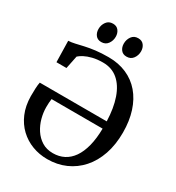

<svg xmlns="http://www.w3.org/2000/svg" viewBox="-222 -1084 1126 1229"><g transform="rotate(30 341.0 -470.0)"><path d="M316.5 11Q257.5 11 205.5 -8.8Q153.5 -28.5 113.2 -66.5Q73 -104.5 49.5 -159.5Q26 -214.5 25 -285.5Q25 -316.5 26.2 -344Q27.5 -371.5 31.5 -389.5L526.5 -389Q523.5 -485 499 -555.8Q474.5 -626.5 429.2 -665Q384 -703.5 318.5 -703.5Q275.5 -703.5 242.5 -695.2Q209.5 -687 186.8 -675Q164 -663 152 -651.5L132.5 -556H58.5L55 -712.5Q77.5 -713.5 103.5 -719.5Q129.5 -725.5 162.2 -733Q195 -740.5 237 -745.8Q279 -751 332 -751Q406 -751 465.2 -725.2Q524.5 -699.5 566.2 -650.8Q608 -602 630.2 -533Q652.5 -464 652.5 -378.5Q652.5 -289 627.8 -216.8Q603 -144.5 557.8 -93.8Q512.5 -43 451.2 -16Q390 11 316.5 11ZM329 -40Q374 -40 410 -58.5Q446 -77 471.8 -114Q497.5 -151 511.8 -206.5Q526 -262 527 -335.5L149.5 -336Q147.5 -322.5 146.5 -307.2Q145.5 -292 145.5 -274Q145.5 -235 156.5 -194Q167.5 -153 190.2 -118Q213 -83 247.5 -61.5Q282 -40 329 -40ZM241 -811Q214 -811 199.5 -829.8Q185 -848.5 185 -875.5Q185 -905 201.8 -928Q218.5 -951 249 -951H250Q277 -951 291.5 -932Q306 -913 306 -886.5Q306 -857 289.2 -834Q272.5 -811 242 -811ZM428 -811Q401 -811 386.5 -829.8Q372 -848.5 372 -875.5Q372 -905 388.5 -928Q405 -951 435.5 -951H436.5Q464 -951 478.5 -932Q493 -913 493 -886.5Q493 -857 476.2 -834Q459.5 -811 429 -811Z"/></g></svg>

Font: Merriweather 48pt Medium
Style: Regular
Weight: 500
Version: Version 2.100